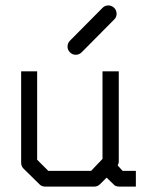

<svg xmlns="http://www.w3.org/2000/svg" viewBox="-20 -739 532 708"><path d="M229 -567Q229 -580 238 -589L358 -710Q367 -719 379 -719Q392 -719 401 -710Q410 -701 410 -688Q410 -676 401 -667L281 -546Q272 -537 259 -537Q247 -537 238 -546Q229 -555 229 -567ZM373 -84 349 -60Q340 -51 328 -51H146Q134 -51 126 -59L67 -117Q58 -126 58 -138V-476H117V-150L158 -109H316L358 -153V-476H418V-141Q418 -139 414 -129L432 -109H481V-51H420Q405 -51 399 -59Z"/></svg>

Font: IBM 3270 Semi-Condensed
Style: Condensed
Weight: 400
Monospace: yes
Version: Version 2.3.1